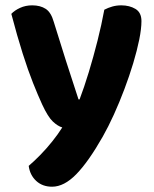

<svg xmlns="http://www.w3.org/2000/svg" viewBox="-20 -510 576 719"><path d="M137.8 -119Q122.4 -152.5 103.7 -199.4Q85 -246.3 64.8 -310Q44.6 -373.7 22.4 -458.1Q34.7 -471.2 55.3 -480.6Q76 -490 100.4 -490Q131 -490 151.2 -476.8Q171.3 -463.6 181.3 -428.2Q203.7 -354.8 226.8 -282.9Q250 -210.9 274 -137.8H278Q295.2 -182.9 312.5 -239.8Q329.8 -296.7 345.1 -357.2Q360.4 -417.7 370.6 -473.6Q385.2 -481.2 400.9 -485.6Q416.6 -490 434.2 -490Q464.9 -490 487.3 -476.6Q509.7 -463.1 509.7 -430.9Q509.7 -402.8 501.5 -361.8Q493.2 -320.9 478.9 -273.3Q464.5 -225.7 445.9 -176.3Q427.3 -126.9 406.5 -81Q385.6 -35.1 364.7 1.8Q311.1 96 265.5 142.6Q219.9 189.2 175 189.2Q139 189.2 115.5 167.4Q92 145.5 87.5 111.2Q108.7 93 131.7 69.5Q154.6 46 175.9 19.3Q197.2 -7.3 213.2 -32.7Q196.2 -37.7 177.9 -54.9Q159.6 -72 137.8 -119Z"/></svg>

Font: Baloo Paaji 2
Style: Regular
Weight: 400
Designer: Shuchita Grover, Noopur Datye and Ek Type
Foundry: Ek Type
Version: Version 1.700